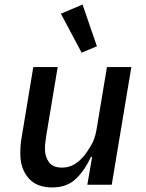

<svg xmlns="http://www.w3.org/2000/svg" viewBox="-20 -810 640 842"><path d="M384 -122H379Q350 -60 311 -24Q272 12 209 12Q140 12 104.5 -29.5Q69 -71 69 -137Q69 -155 70.5 -174.5Q72 -194 77 -220L126 -516H233L183 -216Q181 -202 179 -186.5Q177 -171 177 -158Q177 -123 194.5 -99Q212 -75 252 -75Q282 -75 305.5 -89Q329 -103 349 -127Q359 -139 377.5 -169Q396 -199 403 -240L449 -516H556L470 0H363ZM247 -750 342 -790 405 -607 338 -579Z"/></svg>

Font: IBM Plex Mono Medm
Style: Italic
Weight: 500
Italic angle: -9°
Monospace: yes
Designer: Mike Abbink, Paul van der Laan, Pieter van Rosmalen
Foundry: Bold Monday
Version: Version 2.3